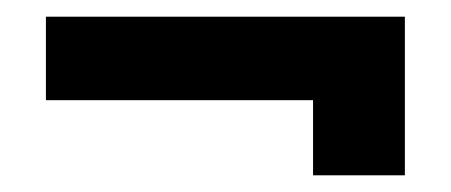

<svg xmlns="http://www.w3.org/2000/svg" viewBox="-20 -440 540 230"><path d="M355 -230H465V-420H35V-320H355Z"/></svg>

Font: Scada
Style: Bold
Weight: 700
Designer: Jovanny Lemonad
Foundry: Jovanny Lemonad
Version: Version 3.005